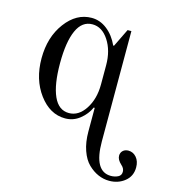

<svg xmlns="http://www.w3.org/2000/svg" viewBox="-106 -558 811 886"><g transform="rotate(15 300.0 -115.0)"><path d="M234.9 -439.9Q185.5 -439.9 160.9 -385Q136.2 -330.1 136.2 -228Q136.2 -126 160.9 -71Q185.5 -16.1 234.9 -16.1Q281.2 -16.1 312.7 -64.5Q344.2 -112.8 344.2 -182.1V-273.9Q344.2 -343.3 312.7 -391.6Q281.2 -439.9 234.9 -439.9ZM416 -456.1V70.8Q416 213.9 497.1 213.9Q515.1 213.9 530.5 206.5Q545.9 199.2 545.9 181.2Q545.9 165 530.8 151.9Q509.8 132.8 509.8 113.8Q509.8 99.1 519.8 89.6Q529.8 80.1 545.9 80.1Q568.8 80.1 584.5 98.4Q600.1 116.7 600.1 146Q600.1 188 569.1 212.9Q538.1 237.8 495.1 237.8Q468.3 237.8 442.6 226.8Q417 215.8 394.3 193.8Q371.6 171.9 357.9 132.8Q344.2 93.8 344.2 43V-69.8L339.8 -70.8Q324.7 -36.6 293.9 -12.2Q263.2 12.2 224.1 12.2Q151.4 12.2 99.6 -57.4Q47.9 -127 47.9 -228Q47.9 -329.1 99.6 -398.4Q151.4 -467.8 224.1 -467.8Q264.2 -467.8 298.1 -441.2Q332 -414.6 352.1 -370.1H356L397.9 -456.1Z"/></g></svg>

Font: Flanker Steampunk
Style: Regular
Weight: 400
Designer: Alexey Kryukov, Leonardo Di Lena
Foundry: Alexey Kryukov, Leonardo Di Lena
Version: 1.210